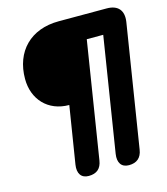

<svg xmlns="http://www.w3.org/2000/svg" viewBox="-129 -804 950 1093"><g transform="rotate(-15 346.5 -257.5)"><path d="M258 190C305 190 332 167 339 120L448 -565H545L438 108C430 159 451 190 495 190C541 190 569 167 576 120L691 -602C701 -668 669 -705 603 -705H320C154 -705 50 -599 50 -437C50 -318 129 -229 255 -229L201 108C193 159 214 190 258 190Z"/></g></svg>

Font: SN Pro Black
Style: Italic
Weight: 900
Italic angle: -9°
Designer: Tobias Whetton
Foundry: Supernotes
Version: Version 1.001;Glyphs 3.2 (3249)